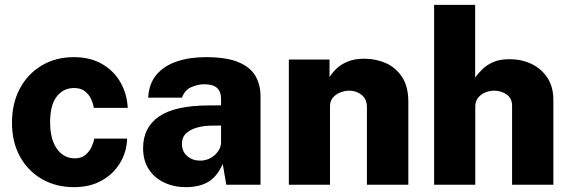

<svg xmlns="http://www.w3.org/2000/svg" viewBox="-20 -763 2356 793"><path d="M285 -527Q353.5 -527 402.5 -498.2Q451.5 -469.5 478.2 -421.8Q505 -374 507.5 -317.5H367.5Q365 -335 356.2 -354Q347.5 -373 330.5 -386.2Q313.5 -399.5 286 -399.5Q241.5 -399.5 214.2 -364.2Q187 -329 187 -258Q187 -188 215 -148.5Q243 -109 289.5 -109Q316.5 -109 333.2 -123.5Q350 -138 358.5 -157Q367 -176 369.5 -190.5H505Q503.5 -136 476.2 -90.5Q449 -45 400.5 -17.5Q352 10 285 10Q212 10 154.2 -22.8Q96.5 -55.5 63 -115.5Q29.5 -175.5 29.5 -256Q29.5 -336.5 62 -397.2Q94.5 -458 152.2 -492.5Q210 -527 285 -527Z M747.5 10Q699 10 658.8 -8.8Q618.5 -27.5 594.8 -63.5Q571 -99.5 571 -151.5Q571 -236 636.2 -281.5Q701.5 -327 840.5 -327.5L893 -328V-354.5Q893 -385 875.8 -400.2Q858.5 -415.5 821.5 -415Q796 -414.5 769.5 -402.8Q743 -391 731.5 -359.5H592Q595 -418 626.8 -455Q658.5 -492 711.2 -509.5Q764 -527 829.5 -527Q914 -527 963.5 -506.8Q1013 -486.5 1034.5 -450.2Q1056 -414 1056 -365V0H914.5L900 -85.5Q875 -31 838.2 -10.5Q801.5 10 747.5 10ZM806.5 -99.5Q823.5 -99.5 839 -105.5Q854.5 -111.5 866.5 -122.2Q878.5 -133 885.5 -146Q892.5 -159 893 -174V-244.5L851 -244Q825 -244 797.2 -237Q769.5 -230 750.5 -213.8Q731.5 -197.5 731.5 -169Q731.5 -136.5 753.8 -118Q776 -99.5 806.5 -99.5Z M1173 0V-517H1341V-444.5Q1352 -462.5 1370.2 -480Q1388.5 -497.5 1416.8 -509Q1445 -520.5 1485.5 -520.5Q1532 -520.5 1573.2 -502.5Q1614.5 -484.5 1640.5 -445.2Q1666.5 -406 1666.5 -342.5V0H1495.5V-320Q1495.5 -354 1473.5 -371.2Q1451.5 -388.5 1423 -388.5Q1404 -388.5 1385.5 -381.2Q1367 -374 1355 -359.8Q1343 -345.5 1343 -324V0Z M1773 0V-743H1942.5V-443Q1954.5 -459.5 1972.2 -477Q1990 -494.5 2017 -506.5Q2044 -518.5 2085 -518.5Q2134 -518.5 2175 -499Q2216 -479.5 2240.8 -442Q2265.5 -404.5 2265.5 -350V0H2095V-326.5Q2095 -357 2072.5 -372.8Q2050 -388.5 2021 -388.5Q2002 -388.5 1984 -381Q1966 -373.5 1954.5 -359Q1943 -344.5 1943 -323.5V0Z"/></svg>

Font: Public Sans Thin ExtraBold
Style: Regular
Weight: 800
Version: Version 1.007